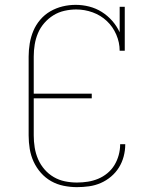

<svg xmlns="http://www.w3.org/2000/svg" viewBox="-20 -763 640 791"><path d="M297 8Q270 8 242.5 2.5Q215 -3 191 -16.5Q167 -30 148.5 -51Q130 -72 118.5 -97Q107 -122 102.5 -149.5Q98 -177 98 -205V-530Q98 -557 102.5 -584Q107 -611 117.5 -636Q128 -661 146 -682Q164 -703 187.5 -716.5Q211 -730 237.5 -736.5Q264 -743 292 -743Q320 -743 347.5 -736Q375 -729 399 -714Q423 -699 442 -677.5Q461 -656 473 -630V-735H494V-554H473Q473 -588 459 -620.5Q445 -653 420 -676.5Q395 -700 362 -712Q329 -724 294 -724Q270 -724 245.5 -718.5Q221 -713 200 -700Q179 -687 162.5 -668Q146 -649 136.5 -626.5Q127 -604 123 -579.5Q119 -555 119 -530V-377H358V-358H119V-205Q119 -180 123 -155Q127 -130 137 -107Q147 -84 163.5 -65Q180 -46 201.5 -33.5Q223 -21 247.5 -16Q272 -11 297 -11Q320 -11 342 -14.5Q364 -18 384.5 -26.5Q405 -35 422.5 -49.5Q440 -64 451.5 -83Q463 -102 469 -124Q475 -146 475 -168V-169H496V-168Q496 -143 489.5 -118.5Q483 -94 470 -73Q457 -52 437.5 -35.5Q418 -19 395 -9Q372 1 347 4.5Q322 8 297 8Z"/></svg>

Font: Iosevka Etoile Thin
Style: Regular
Weight: 100
Designer: Belleve Invis
Foundry: Belleve Invis
Version: Version 22.1.2; ttfautohint (v1.8.4)